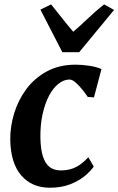

<svg xmlns="http://www.w3.org/2000/svg" viewBox="-20 -868 554 898"><path d="M213.5 10Q128.5 10 79 -48Q29.5 -106 28 -215.5Q27.5 -276 46.2 -337.8Q65 -399.5 103 -451Q141 -502.5 199 -534Q257 -565.5 334 -565.5Q363 -565.5 397 -560.5Q431 -555.5 454.5 -545L419.5 -412.5L390.5 -414.5Q379 -431.5 363.8 -450.5Q348.5 -469.5 333 -482.8Q317.5 -496 305 -496Q278.5 -496 253.5 -476.2Q228.5 -456.5 209.2 -420Q190 -383.5 179 -333.2Q168 -283 169 -222.5Q170 -169.5 181 -135.8Q192 -102 212.5 -86.5Q233 -71 264 -71Q294.5 -71 317.8 -79.2Q341 -87.5 359.2 -101.5Q377.5 -115.5 393 -132.5L418.5 -89Q405.5 -69.5 378 -46.2Q350.5 -23 309.2 -6.5Q268 10 213.5 10ZM271.5 -624 169 -823 219 -847.5Q244 -816.5 269.8 -783.8Q295.5 -751 322.5 -719.5Q359.5 -751 393.5 -783.8Q427.5 -816.5 467 -847.5L513.5 -821.5L350.5 -624Z"/></svg>

Font: Merriweather 24pt
Style: Bold Italic
Weight: 700
Italic angle: -7.8°
Designer: Eben Sorkin
Foundry: Eben Sorkin
Version: Version 2.101